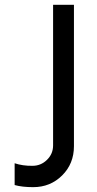

<svg xmlns="http://www.w3.org/2000/svg" viewBox="-20 -770 406 800"><path d="M118.2 9.8Q72.3 9.8 41 1V-89.8Q74.2 -78.6 115.2 -79.1Q150.4 -79.1 175.8 -104Q201.2 -128.9 201.2 -164.1V-750H288.1V-161.1Q288.1 -87.9 239 -39.1Q189.9 9.8 118.2 9.8Z"/></svg>

Font: Oakes Grotesk
Style: Regular
Weight: 400
Designer: Samuel Oakes
Foundry: Samuel Oakes
Version: Version 1.0 | wf-rip DC20170320